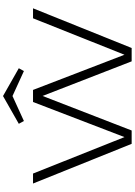

<svg xmlns="http://www.w3.org/2000/svg" viewBox="175 -1090 915 1306"><g transform="rotate(-90 633.0 -437.5)"><path d="M673.8 -670.9 913.1 -48.8 1161.1 -670.9H1229L959 0H868.2L632.8 -606L397.9 0H307.1L37.1 -670.9H105L353 -48.8L591.8 -670.9ZM802.2 -732.9 632.3 -810.5 462.4 -732.9 443.4 -767.6 632.3 -875 821.3 -767.6Z"/></g></svg>

Font: Syncopate
Style: Regular
Weight: 400
Width: 7
Version: Version 001.001